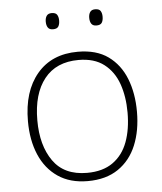

<svg xmlns="http://www.w3.org/2000/svg" viewBox="-52 -759 685 814"><g transform="rotate(-5 290.5 -351.5)"><path d="M522 -265Q522 -185 496.5 -123Q471 -61 419 -25.5Q367 10 289 10Q214 10 162.5 -25Q111 -60 84.5 -122Q58 -184 58 -265Q58 -392 120.5 -466Q183 -540 294 -540Q373 -540 423 -504Q473 -468 497.5 -406Q522 -344 522 -265ZM98 -265Q98 -158 145 -91.5Q192 -25 289 -25Q356 -25 399 -55.5Q442 -86 462 -140Q482 -194 482 -265Q482 -333 463 -387Q444 -441 402.5 -473Q361 -505 294 -505Q199 -505 148.5 -441.5Q98 -378 98 -265ZM170 -679Q170 -694 176.5 -703.5Q183 -713 198 -713Q215 -713 221 -703.5Q227 -694 227 -679Q227 -663 221 -653.5Q215 -644 198 -644Q183 -644 176.5 -653.5Q170 -663 170 -679ZM355 -679Q355 -694 361.5 -703.5Q368 -713 383 -713Q400 -713 406 -703.5Q412 -694 412 -679Q412 -663 406 -653.5Q400 -644 383 -644Q368 -644 361.5 -653.5Q355 -663 355 -679Z"/></g></svg>

Font: Noto Sans Thai ExtraLight
Style: Regular
Weight: 200
Designer: Monotype Design Team
Foundry: Monotype Imaging Inc.
Version: Version 2.001; ttfautohint (v1.8.4.7-5d5b)